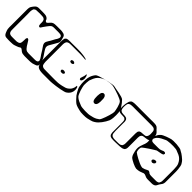

<svg xmlns="http://www.w3.org/2000/svg" viewBox="192 -1635 2763 2763"><g transform="rotate(45 1574.0 -253.0)"><path d="M596 62Q581 66 559.5 67Q538 68 516 68Q494 68 479 68Q460 68 439.5 68Q419 68 399 64Q391 62 383 58.5Q375 55 367 50Q361 45 355 39.5Q349 34 342 30Q341 28 338 26Q335 24 333 23Q331 22 327 22.5Q323 23 320 22Q319 22 316.5 21.5Q314 21 312 22Q310 23 307.5 24.5Q305 26 303 28Q299 30 295 33Q291 36 286 38Q273 44 259.5 48.5Q246 53 232 58Q217 64 194.5 66Q172 68 149 68Q126 68 111 68Q89 68 65.5 65.5Q42 63 27 45Q22 39 18 31Q14 23 11 16Q6 3 1 -10Q-4 -23 -6 -36Q-9 -55 -8.5 -74.5Q-8 -94 -8 -113V-414Q-8 -426 -8 -438.5Q-8 -451 -6 -462Q-4 -481 5.5 -496Q15 -511 26 -525Q35 -536 45.5 -546.5Q56 -557 69 -561Q83 -566 99 -566Q115 -566 130 -566Q149 -566 168.5 -566Q188 -566 207 -565Q220 -564 233.5 -562.5Q247 -561 259 -555Q269 -551 277 -543.5Q285 -536 290 -527Q292 -523 293 -517Q294 -511 298 -507Q301 -503 309 -499Q310 -498 312 -496Q314 -494 315 -494Q316 -494 320 -496Q322 -498 325 -499Q328 -500 330 -501Q335 -503 338.5 -507Q342 -511 346 -515Q354 -524 362 -533.5Q370 -543 380 -550Q400 -563 424 -564.5Q448 -566 470 -566H534Q544 -566 553.5 -566Q563 -566 572 -564Q587 -562 603 -557.5Q619 -553 629 -541Q637 -532 640 -521Q643 -510 646 -499Q650 -484 654 -468.5Q658 -453 656 -437Q654 -424 647 -410.5Q640 -397 632 -384Q622 -365 611 -347Q600 -329 589 -309Q582 -297 575 -283.5Q568 -270 567 -256Q565 -234 577.5 -213Q590 -192 601 -175Q616 -153 632 -129.5Q648 -106 658 -83Q662 -74 664.5 -64Q667 -54 669 -44Q672 -31 675.5 -17.5Q679 -4 677 9Q677 12 677 16Q677 20 676 23Q675 24 674 24.5Q673 25 672 27Q669 30 666 33.5Q663 37 660 39Q657 41 652.5 42.5Q648 44 645 46Q634 50 622 54Q610 58 596 62ZM611 -91Q593 -114 575 -145.5Q557 -177 540 -199Q530 -213 520 -229.5Q510 -246 508 -264Q507 -281 515.5 -298Q524 -315 533 -329Q549 -352 565 -384.5Q581 -417 597 -439Q607 -457 611 -472Q613 -478 613 -483Q613 -485 612 -488.5Q611 -492 610 -494Q609 -496 609 -499Q609 -502 607 -503Q606 -504 604 -505.5Q602 -507 600 -508Q598 -510 595.5 -512Q593 -514 590 -515Q588 -516 585 -516Q582 -516 580 -517Q573 -519 566 -519Q559 -519 551 -520Q537 -521 523 -520.5Q509 -520 495 -520Q477 -520 457.5 -520.5Q438 -521 420 -516Q405 -511 389 -492.5Q373 -474 358.5 -453Q344 -432 333 -417Q326 -404 318 -394Q317 -392 315.5 -389.5Q314 -387 312 -385Q311 -384 308.5 -383Q306 -382 304 -381Q303 -380 299 -378Q295 -376 293 -376Q292 -377 290 -379.5Q288 -382 286 -383Q285 -385 282 -387Q279 -389 278 -391Q277 -394 276.5 -399Q276 -404 275 -407Q272 -427 273.5 -447.5Q275 -468 267 -487Q266 -489 265.5 -492Q265 -495 263 -497L257 -502Q254 -504 251.5 -507Q249 -510 246 -512Q239 -516 230 -517Q221 -518 213 -519Q191 -521 161.5 -521Q132 -521 109 -519Q102 -519 93.5 -518.5Q85 -518 78 -515Q76 -514 73.5 -512.5Q71 -511 69 -509Q67 -508 64.5 -506.5Q62 -505 60 -503Q53 -496 51 -487Q49 -478 47 -470Q43 -450 44 -428.5Q45 -407 45 -387V-96Q45 -79 45.5 -61.5Q46 -44 54 -28Q56 -26 57 -23Q58 -20 59 -18Q61 -17 63 -16Q65 -15 66 -14Q71 -9 77 -6Q88 -3 98 -1Q110 0 123 0Q136 0 148 0Q165 0 182 0Q199 0 215 -1Q228 -3 241 -7.5Q254 -12 262 -22Q267 -28 269 -36.5Q271 -45 272 -52Q274 -68 274 -83.5Q274 -99 275 -114Q275 -117 275 -121Q275 -125 276 -128Q277 -131 279.5 -134Q282 -137 284 -140Q284 -143 288 -147Q290 -147 294 -145Q298 -143 299 -143Q301 -142 304.5 -141Q308 -140 309 -138Q311 -137 312.5 -135.5Q314 -134 315 -132Q319 -127 322.5 -121.5Q326 -116 329 -111Q338 -98 346 -84Q354 -70 363 -56Q374 -40 387.5 -25Q401 -10 420 -4Q435 0 451 0Q467 0 482 0H575Q586 0 598 -1Q610 -2 620 -7Q622 -9 625.5 -10Q629 -11 631 -13Q633 -15 633.5 -18Q634 -21 635 -23Q636 -25 637.5 -28Q639 -31 639 -33Q639 -35 638 -38.5Q637 -42 636 -44Q633 -57 626 -68Q619 -79 611 -91Z M1294 -145Q1297 -136 1299 -126.5Q1301 -117 1301 -107Q1301 -97 1300 -87.5Q1299 -78 1297 -68Q1284 -20 1241 9Q1232 18 1203.5 26Q1175 34 1138 41Q1101 48 1063.5 53Q1026 58 997.5 60.5Q969 63 960 63H806Q791 63 769.5 61Q748 59 727 52.5Q706 46 693 31Q686 21 681.5 8.5Q677 -4 674 -16Q671 -30 668 -44Q665 -58 663 -72Q662 -83 662 -94.5Q662 -106 662 -117V-400Q662 -422 662 -444Q662 -466 664 -488Q664 -498 669 -511L672 -519Q674 -522 677.5 -524.5Q681 -527 683 -529Q685 -531 686.5 -532.5Q688 -534 689 -535Q696 -539 705.5 -540.5Q715 -542 722 -543Q738 -545 754 -544.5Q770 -544 786 -544Q797 -544 828.5 -544.5Q860 -545 897 -545Q934 -545 965.5 -544Q997 -543 1008 -540Q1043 -537 1079 -528Q1084 -527 1088 -524.5Q1092 -522 1096 -520Q1101 -520 1101 -518Q1101 -517 1099.5 -516.5Q1098 -516 1097 -515Q1093 -512 1087.5 -513Q1082 -514 1076 -515Q1056 -517 1036 -518Q1016 -519 996 -520Q985 -520 959 -520Q933 -520 902.5 -520Q872 -520 846 -520Q820 -520 809 -520Q791 -520 772.5 -519Q754 -518 738 -508Q736 -507 733.5 -505.5Q731 -504 729 -502Q723 -496 719.5 -487.5Q716 -479 714 -471Q710 -452 710.5 -432.5Q711 -413 711 -394V-124Q711 -106 711 -87Q711 -68 715 -50Q717 -42 720 -33Q723 -24 730 -17L737 -13Q743 -9 750 -5Q756 -3 764 -2Q772 -1 779 -1Q798 0 817.5 0Q837 0 856 0Q865 0 887.5 0.5Q910 1 939.5 1Q969 1 998.5 1Q1028 1 1050.5 -0.5Q1073 -2 1082 -4Q1097 -7 1123.5 -12Q1150 -17 1176.5 -26Q1203 -35 1218 -49Q1254 -75 1268 -120Q1270 -128 1271.5 -136Q1273 -144 1274 -152Q1274 -157 1275 -160Q1275 -163 1275 -163Q1276 -163 1276.5 -162.5Q1277 -162 1278 -162Q1280 -161 1283 -160Q1286 -159 1288 -157Q1291 -156 1292 -152.5Q1293 -149 1294 -145ZM971 -338Q969 -339 966 -339.5Q963 -340 961 -341Q958 -344 956 -353Q956 -355 956.5 -361Q957 -367 958 -369Q959 -371 962.5 -372Q966 -373 967 -374Q969 -375 972 -376.5Q975 -378 977 -379Q981 -380 987.5 -380Q994 -380 998 -378Q1002 -378 1007 -373Q1009 -372 1012.5 -371Q1016 -370 1017 -368Q1019 -367 1018.5 -362Q1018 -357 1019 -355Q1019 -354 1020 -352.5Q1021 -351 1020 -350Q1019 -349 1018 -348.5Q1017 -348 1016 -347Q1013 -345 1009.5 -342Q1006 -339 1003 -337Q1002 -336 999.5 -336Q997 -336 995 -336Q987 -334 982 -334Q979 -335 976 -336Q973 -337 971 -338ZM1240 -257Q1239 -258 1238 -261Q1237 -264 1236 -265Q1235 -267 1233.5 -270Q1232 -273 1231 -276Q1231 -278 1232 -281Q1233 -284 1234 -286Q1237 -300 1242 -312Q1247 -324 1250 -337Q1252 -345 1253 -354Q1254 -363 1255 -373Q1256 -373 1258 -376Q1260 -379 1260 -379Q1261 -379 1262.5 -376Q1264 -373 1265 -373Q1273 -361 1275 -351Q1280 -336 1281 -320Q1282 -304 1278 -288Q1277 -284 1275.5 -279.5Q1274 -275 1271 -271Q1269 -268 1266 -263.5Q1263 -259 1261 -257Q1259 -256 1255 -256.5Q1251 -257 1249 -257Q1248 -257 1244.5 -256.5Q1241 -256 1240 -257ZM954 -159Q954 -162 956 -170Q956 -175 957 -175Q958 -177 961.5 -178Q965 -179 967 -180Q969 -182 972 -183.5Q975 -185 977 -185Q985 -187 993.5 -185.5Q1002 -184 1009 -181Q1011 -180 1014 -179.5Q1017 -179 1018 -177Q1020 -176 1021 -170.5Q1022 -165 1023 -162Q1023 -161 1024 -159.5Q1025 -158 1024 -156Q1024 -155 1020 -153Q1018 -151 1014.5 -147.5Q1011 -144 1008 -142Q1007 -141 1004.5 -141Q1002 -141 1000 -141Q993 -140 988 -139.5Q983 -139 976 -140Q974 -141 971 -141Q968 -141 966 -142Q962 -144 959 -149Q956 -154 954 -159Z M1974 -262Q1975 -240 1971.5 -205Q1968 -170 1959 -145Q1949 -123 1934 -97Q1919 -71 1901 -48Q1885 -27 1866.5 -8Q1848 11 1825 25Q1803 41 1768 50Q1733 59 1710 64Q1699 67 1677.5 68Q1656 69 1631.5 69Q1607 69 1585.5 67Q1564 65 1553 61Q1531 56 1505 48.5Q1479 41 1456 28Q1434 12 1410.5 -12.5Q1387 -37 1369 -59Q1356 -79 1343 -100Q1330 -121 1321 -143Q1313 -158 1308.5 -182Q1304 -206 1302 -229.5Q1300 -253 1300 -268Q1300 -283 1301 -305Q1302 -327 1305.5 -349Q1309 -371 1315 -386Q1320 -398 1325.5 -410.5Q1331 -423 1338 -433Q1343 -441 1348.5 -448Q1354 -455 1360 -462Q1369 -471 1400 -482.5Q1431 -494 1472 -505Q1513 -516 1554 -525Q1595 -534 1626 -537.5Q1657 -541 1666 -537Q1677 -534 1706.5 -529Q1736 -524 1770.5 -517.5Q1805 -511 1834.5 -502Q1864 -493 1875 -482Q1890 -468 1908 -444.5Q1926 -421 1941 -397.5Q1956 -374 1963 -359Q1970 -337 1972 -311Q1974 -285 1974 -262ZM1845 -51Q1854 -60 1864.5 -83Q1875 -106 1885.5 -135.5Q1896 -165 1904.5 -194Q1913 -223 1918 -246Q1923 -269 1922 -278Q1921 -289 1917 -311.5Q1913 -334 1906 -360Q1899 -386 1889.5 -408.5Q1880 -431 1869 -442Q1860 -451 1836.5 -462.5Q1813 -474 1782 -485.5Q1751 -497 1720 -506.5Q1689 -516 1665.5 -522.5Q1642 -529 1633 -529Q1617 -530 1600.5 -528.5Q1584 -527 1567 -525Q1545 -522 1516 -515.5Q1487 -509 1462 -495Q1447 -487 1433.5 -477.5Q1420 -468 1407 -456Q1385 -434 1369 -399Q1353 -364 1346 -341Q1342 -319 1341 -291.5Q1340 -264 1340 -241Q1341 -230 1346.5 -205.5Q1352 -181 1361 -152.5Q1370 -124 1381 -99.5Q1392 -75 1403 -64Q1426 -42 1457.5 -27.5Q1489 -13 1511 -5Q1522 2 1550.5 5.5Q1579 9 1613 10Q1647 11 1675.5 9Q1704 7 1715 3Q1738 -1 1761.5 -8Q1785 -15 1807 -26Q1829 -38 1845 -51ZM1670 -324Q1675 -311 1675.5 -297Q1676 -283 1676 -269Q1677 -254 1676.5 -238.5Q1676 -223 1673 -208Q1671 -200 1668 -190.5Q1665 -181 1659 -174Q1656 -171 1650.5 -167.5Q1645 -164 1642 -162Q1640 -161 1636.5 -161.5Q1633 -162 1630 -162Q1629 -162 1626 -161.5Q1623 -161 1621 -161Q1620 -162 1618 -163.5Q1616 -165 1614 -166L1604 -172Q1601 -175 1598.5 -180.5Q1596 -186 1594 -190Q1590 -198 1589 -207.5Q1588 -217 1587 -225Q1585 -246 1585 -267.5Q1585 -289 1589 -309Q1591 -320 1594 -330Q1597 -340 1607 -349Q1611 -351 1615.5 -354.5Q1620 -358 1624 -359L1632 -358Q1635 -358 1638.5 -358Q1642 -358 1644 -357Q1646 -356 1647.5 -354.5Q1649 -353 1650 -352Q1653 -350 1656 -347.5Q1659 -345 1661 -343Q1664 -339 1666.5 -333.5Q1669 -328 1670 -324ZM1633 -311Q1635 -311 1635 -310Q1635 -311 1632 -313.5Q1629 -316 1629 -316Q1626 -316 1629 -313Q1631 -313 1633 -311Z M2581 -384Q2579 -375 2576.5 -365.5Q2574 -356 2566 -348Q2560 -342 2551.5 -339Q2543 -336 2535 -334Q2520 -330 2504.5 -329Q2489 -328 2473 -325Q2466 -324 2457.5 -321.5Q2449 -319 2444 -314Q2441 -312 2439 -308.5Q2437 -305 2435 -303Q2431 -299 2430 -296Q2429 -294 2428 -290.5Q2427 -287 2426 -284Q2423 -271 2423 -256.5Q2423 -242 2423 -228V-87Q2423 -69 2422.5 -49Q2422 -29 2411 -13Q2410 -11 2408.5 -8.5Q2407 -6 2405 -4Q2403 -2 2400 -1Q2397 0 2395 2Q2379 12 2360.5 14Q2342 16 2324 18Q2282 21 2241 21Q2222 21 2202.5 21.5Q2183 22 2164 19Q2156 17 2147 14.5Q2138 12 2131 7Q2129 5 2127.5 2.5Q2126 0 2124 -2Q2123 -4 2121 -6Q2119 -8 2118 -10Q2117 -13 2116 -17Q2115 -21 2114 -24Q2110 -37 2110 -50.5Q2110 -64 2110 -77V-237Q2110 -251 2109.5 -266.5Q2109 -282 2104 -295Q2103 -297 2101.5 -301Q2100 -305 2098 -307Q2097 -309 2094 -310.5Q2091 -312 2089 -313L2080 -320Q2077 -321 2073.5 -321Q2070 -321 2067 -322Q2049 -325 2030.5 -324Q2012 -323 1994 -327Q1982 -329 1973 -336Q1966 -341 1961.5 -349Q1957 -357 1955 -364Q1949 -384 1949.5 -406Q1950 -428 1951 -447Q1952 -455 1953 -463.5Q1954 -472 1955 -480Q1958 -501 1965.5 -523.5Q1973 -546 1992 -559Q1994 -561 1997 -561.5Q2000 -562 2002 -563Q2013 -567 2025 -568Q2037 -569 2049 -570Q2072 -571 2106.5 -570.5Q2141 -570 2163 -570H2371Q2389 -570 2407 -570.5Q2425 -571 2443 -570Q2452 -569 2461.5 -568.5Q2471 -568 2480 -566Q2489 -563 2501 -557Q2510 -551 2517.5 -542.5Q2525 -534 2532 -526Q2543 -515 2555.5 -503.5Q2568 -492 2575 -477Q2579 -470 2580 -462Q2581 -454 2582 -446Q2583 -431 2583 -416Q2583 -401 2581 -384ZM2514 -466Q2513 -471 2513 -475.5Q2513 -480 2511 -484Q2510 -487 2507.5 -490Q2505 -493 2503 -496Q2501 -502 2499 -504Q2498 -506 2495.5 -506.5Q2493 -507 2491 -508Q2488 -510 2485 -512Q2482 -514 2478 -515Q2474 -517 2470 -517Q2466 -517 2461 -518Q2451 -520 2441 -520Q2431 -520 2421 -520H2096Q2078 -520 2059.5 -520.5Q2041 -521 2022 -518Q2015 -517 2005.5 -514.5Q1996 -512 1990 -507Q1988 -506 1986 -503.5Q1984 -501 1982 -499L1975 -490Q1974 -488 1973.5 -484.5Q1973 -481 1972 -479Q1969 -468 1968 -456.5Q1967 -445 1967 -434Q1967 -427 1967 -420Q1967 -413 1968 -405Q1969 -399 1970 -392Q1971 -385 1974 -379Q1976 -376 1978 -371.5Q1980 -367 1982 -364Q1984 -363 1986.5 -361.5Q1989 -360 1991 -358Q1993 -357 1995.5 -355Q1998 -353 2000 -352Q2002 -351 2005 -350.5Q2008 -350 2010 -349Q2021 -346 2032.5 -345.5Q2044 -345 2055 -345Q2066 -344 2076 -343Q2086 -342 2096 -338Q2098 -337 2100.5 -337Q2103 -337 2104 -335Q2106 -334 2108.5 -330.5Q2111 -327 2113 -325L2119 -319Q2121 -317 2121.5 -313Q2122 -309 2123 -306Q2128 -293 2127.5 -277.5Q2127 -262 2127 -248V-98Q2127 -76 2130.5 -50Q2134 -24 2156 -10Q2158 -9 2161.5 -8Q2165 -7 2168 -6Q2183 0 2200.5 0Q2218 0 2234 0Q2248 0 2263 0Q2278 0 2292 -1Q2300 -2 2308.5 -3Q2317 -4 2324 -8Q2327 -9 2331 -13Q2333 -15 2337 -17Q2341 -19 2342 -21Q2344 -23 2345 -26Q2346 -29 2347 -31Q2355 -46 2355.5 -64Q2356 -82 2356 -98V-245Q2356 -259 2356 -274.5Q2356 -290 2359 -304L2362 -316Q2364 -318 2365.5 -320Q2367 -322 2368 -324Q2370 -326 2371.5 -329Q2373 -332 2375 -333Q2377 -336 2382 -336Q2393 -342 2405 -343Q2420 -345 2435.5 -345Q2451 -345 2466 -348Q2471 -348 2479 -350Q2483 -352 2488.5 -354.5Q2494 -357 2497 -360Q2500 -363 2502 -367Q2509 -377 2512 -389Q2517 -407 2516.5 -426.5Q2516 -446 2514 -466Z M2788 69Q2772 74 2755 76Q2738 78 2721 78Q2710 77 2689 70Q2668 63 2644 51.5Q2620 40 2599 27.5Q2578 15 2567 4Q2551 -16 2543.5 -41.5Q2536 -67 2531 -89Q2525 -115 2525 -143Q2525 -166 2533 -193.5Q2541 -221 2550 -243Q2555 -254 2559 -266Q2563 -278 2565 -291Q2570 -313 2566.5 -334Q2563 -355 2564 -377Q2565 -391 2568.5 -404.5Q2572 -418 2576 -431Q2584 -454 2595.5 -475.5Q2607 -497 2626 -514Q2637 -525 2658 -535.5Q2679 -546 2703 -555Q2727 -564 2748 -570.5Q2769 -577 2780 -580Q2791 -583 2820.5 -584Q2850 -585 2885.5 -582.5Q2921 -580 2950.5 -574Q2980 -568 2991 -557Q3010 -548 3027.5 -536.5Q3045 -525 3061 -512Q3080 -498 3097.5 -481Q3115 -464 3127 -443Q3140 -428 3146 -399.5Q3152 -371 3154.5 -342.5Q3157 -314 3157 -299V-108Q3157 -94 3156.5 -79Q3156 -64 3151 -50Q3146 -35 3135.5 -22.5Q3125 -10 3117 4Q3109 17 3102 32.5Q3095 48 3081 57Q3077 60 3071 62Q3065 64 3060 66Q3047 70 3031 70Q3015 70 3001 70Q2979 70 2956 70.5Q2933 71 2911 65Q2896 60 2881.5 52.5Q2867 45 2850 47Q2846 47 2843 48Q2840 49 2837 51Q2824 55 2812.5 60Q2801 65 2788 69ZM3096 -403Q3089 -417 3081 -430.5Q3073 -444 3062 -456Q3041 -479 3009.5 -494Q2978 -509 2955 -516Q2946 -522 2923 -525.5Q2900 -529 2870.5 -529.5Q2841 -530 2811.5 -528.5Q2782 -527 2759 -523Q2736 -519 2727 -513Q2705 -504 2671 -485.5Q2637 -467 2616 -444Q2609 -436 2603 -426.5Q2597 -417 2593 -406Q2593 -404 2592 -401Q2591 -398 2590 -396Q2590 -392 2591.5 -388Q2593 -384 2594 -381Q2594 -380 2594.5 -378Q2595 -376 2599 -372Q2602 -370 2605.5 -367Q2609 -364 2612 -362Q2618 -360 2626.5 -359.5Q2635 -359 2641 -358H2704Q2719 -358 2734.5 -358Q2750 -358 2765 -360Q2775 -362 2784.5 -365Q2794 -368 2803 -372Q2808 -374 2814.5 -377Q2821 -380 2826 -381Q2828 -382 2831 -381.5Q2834 -381 2837 -381Q2839 -381 2842.5 -381.5Q2846 -382 2848 -381Q2853 -379 2855 -374Q2857 -373 2860 -370.5Q2863 -368 2863 -366Q2863 -365 2862 -362.5Q2861 -360 2860 -358Q2859 -356 2858.5 -351.5Q2858 -347 2856 -345Q2854 -342 2849 -340.5Q2844 -339 2841 -337Q2833 -333 2823.5 -331.5Q2814 -330 2806 -328Q2791 -325 2776 -322.5Q2761 -320 2747 -317Q2736 -311 2708 -294Q2680 -277 2648 -255.5Q2616 -234 2589.5 -214.5Q2563 -195 2555 -184Q2552 -175 2551.5 -165.5Q2551 -156 2550 -146Q2550 -122 2560 -97Q2569 -88 2592 -73.5Q2615 -59 2644.5 -43.5Q2674 -28 2703 -15Q2732 -2 2755 3.5Q2778 9 2787 3Q2800 0 2812.5 -4.5Q2825 -9 2837 -16Q2843 -20 2849 -22.5Q2855 -25 2862 -27Q2864 -28 2866.5 -29Q2869 -30 2870 -30Q2872 -30 2874 -28.5Q2876 -27 2877 -27Q2881 -26 2884 -24.5Q2887 -23 2890 -21Q2895 -19 2899 -15Q2903 -11 2907 -8Q2912 -7 2917.5 -5Q2923 -3 2927 -2Q2936 -1 2945 -0.5Q2954 0 2962 0H3018Q3032 0 3048 0Q3064 0 3077 -5Q3086 -7 3096 -15Q3099 -18 3101 -24Q3112 -41 3112.5 -61.5Q3113 -82 3113 -101V-261Q3113 -276 3112.5 -303.5Q3112 -331 3108.5 -359Q3105 -387 3096 -403ZM2812 -148 2801 -154Q2800 -155 2798.5 -155.5Q2797 -156 2796 -157Q2795 -159 2795 -162.5Q2795 -166 2794 -168L2793 -177Q2794 -179 2796 -181Q2798 -183 2799 -184Q2803 -190 2806 -193Q2813 -198 2821.5 -200Q2830 -202 2837 -202Q2839 -202 2842.5 -203Q2846 -204 2847 -203Q2850 -202 2853 -199Q2856 -196 2858 -194Q2859 -193 2860 -192.5Q2861 -192 2862 -190Q2863 -188 2861 -184Q2861 -182 2861.5 -177.5Q2862 -173 2860 -170Q2859 -169 2857 -166.5Q2855 -164 2853 -162L2846 -154Q2843 -153 2839.5 -152Q2836 -151 2833 -149Q2831 -148 2829 -147Q2827 -146 2825 -146Q2821 -145 2812 -148Z"/></g></svg>

Font: Rubik Vinyl
Style: Regular
Weight: 400
Designer: Hubert and Fischer, NaN
Foundry: Hubert and Fischer, NaN
Version: Version 2.200